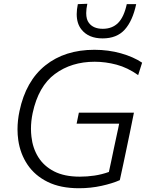

<svg xmlns="http://www.w3.org/2000/svg" viewBox="-20 -990 775 1020"><path d="M673 -300Q671.5 -291.5 669.5 -283Q662 -247.5 652.5 -201.5Q644.5 -162.5 636 -123Q627 -83 616.5 -33Q577.5 -15.5 519.8 -2.8Q462 10 399.5 10Q301.5 10 233.5 -23.5Q165.5 -57 126.5 -114.8Q87.5 -172.5 77 -246Q73 -274 73 -303Q73 -350 83.5 -399.5Q117 -559.5 220.8 -642.5Q324.5 -725.5 481.5 -725.5Q555.5 -725.5 622.2 -706.8Q689 -688 735 -657L714 -591Q657.5 -631 599 -646.5Q540.5 -662 483 -662Q359.5 -662 271.8 -597Q184 -532 153.5 -389.5Q144.5 -346.5 144.5 -306Q144.5 -284.5 147 -264Q153.5 -203.5 183.2 -155.5Q213 -107.5 267.5 -79.5Q322 -51.5 404 -51.5Q443 -51.5 481.8 -57.2Q520.5 -63 558.5 -76.5Q566 -111.5 572.5 -141.5Q579 -171.5 585 -201.5Q595 -247.5 602.5 -283Q604.5 -291.5 607.5 -305.8Q610.5 -320 613 -333H387L399 -391.5H691.5L685.5 -362Q680 -334.5 673 -300ZM525 -786Q450.5 -786 413 -833Q387.5 -864.5 387.5 -915Q387.5 -939 393.5 -968L444 -970Q438 -942 438 -920.5Q438 -886.5 452.5 -868Q476 -837 526 -837Q576 -837 607.2 -868Q638.5 -899 653.5 -968H703.5Q684.5 -879 642.5 -832.5Q600.5 -786 525 -786Z"/></svg>

Font: Heraclito Light
Style: Italic
Weight: 300
Italic angle: -12°
Designer: Kostas Bartsokas (font) & Cristiano Sobral (main changes)
Foundry: Kostas Bartsokas (font) & Cristiano Sobral (main changes)
Version: Version 1.00;July 8, 2020;FontCreator 13.0.0.2655 64-bit